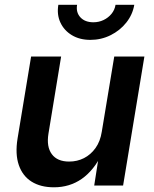

<svg xmlns="http://www.w3.org/2000/svg" viewBox="-20 -778 646 805"><path d="M206.1 7.3Q150.4 7.3 112.5 -16.4Q74.7 -40 58.8 -86.2Q43 -132.3 53.7 -197.8L110.4 -541H236.3L183.1 -217.3Q174.3 -162.6 197.3 -131.6Q220.2 -100.6 270 -100.6Q303.7 -100.6 332 -115Q360.4 -129.4 380.4 -157.2Q400.4 -185.1 406.7 -225.6L459 -541H585.4L496.1 0H375L396 -134.3H408.2Q373.5 -63.5 322.8 -28.1Q272 7.3 206.1 7.3ZM358.9 -610.8Q314 -610.8 281.2 -630.6Q248.5 -650.4 233.2 -683.6Q217.8 -716.8 224.6 -757.8H303.2Q297.9 -726.1 317.1 -705.3Q336.4 -684.6 371.6 -684.6Q394.5 -684.6 414.3 -694.1Q434.1 -703.6 447.5 -720Q460.9 -736.3 464.4 -757.8H543Q536.1 -716.8 509.5 -683.3Q482.9 -649.9 443.6 -630.4Q404.3 -610.8 358.9 -610.8Z"/></svg>

Font: Inter 17pt SemiBold
Style: Italic
Weight: 600
Italic angle: -9.3988°
Version: Version 4.001;git-66647c0bb